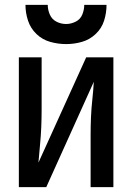

<svg xmlns="http://www.w3.org/2000/svg" viewBox="-20 -764 540 784"><path d="M57 0H169L363 -430Q361 -394 357 -357.5Q353 -321 351.5 -285Q350 -249 350 -212V0H443V-530H332L137 -100Q140 -137 143.5 -173Q147 -209 148.5 -245.5Q150 -282 150 -318V-530H57ZM250 -584Q283 -584 314.5 -593Q346 -602 370.5 -625Q395 -648 405 -679.5Q415 -711 415 -744H324Q324 -724 316 -704.5Q308 -685 289 -675.5Q270 -666 250 -666Q229 -666 210.5 -675.5Q192 -685 183.5 -704.5Q175 -724 175 -744H84Q84 -711 94.5 -679.5Q105 -648 129 -625Q153 -602 185 -593Q217 -584 250 -584Z"/></svg>

Font: Iosevka SS08 Medium
Style: Regular
Weight: 500
Monospace: yes
Designer: Belleve Invis
Foundry: Belleve Invis
Version: Version 3.4.3; ttfautohint (v1.8.3)